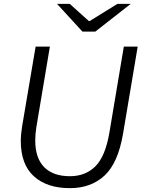

<svg xmlns="http://www.w3.org/2000/svg" viewBox="-20 -964 737 997"><path d="M88 -232Q88 -265 95 -309L165 -722H239L169 -305Q163 -269 163 -235Q163 -143 209.5 -96Q256 -49 343 -49Q424 -49 475.5 -100.5Q527 -152 548 -275L623 -722H695L619 -270Q593 -117 522.5 -52Q452 13 343 13Q224 13 156 -48.5Q88 -110 88 -232ZM276 -944H342L441 -855H446L590 -944H659L475 -800H408Z"/></svg>

Font: Nebula Sans Book
Style: Regular
Weight: 400
Italic angle: -9°
Designer: Paul D. Hunt for Adobe (as Source Sans)
Foundry: Nebula Entertainment & Broadcasting LLC
Version: Version 1.010